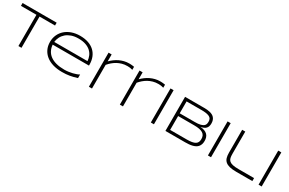

<svg xmlns="http://www.w3.org/2000/svg" viewBox="148 -1975 4931 3274"><g transform="rotate(30 2613.5 -338.0)"><path d="M384.8 -615.2V0H324.2V-615.2H19V-670.9H689.9V-615.2Z M1478 -35.2Q1437 -22.5 1401.9 -13.4Q1366.7 -4.4 1332.5 1.2Q1298.3 6.8 1262.9 9.5Q1227.5 12.2 1185.1 12.2Q1086.4 12.2 1006.8 -11.7Q927.2 -35.6 871.3 -80.3Q815.4 -125 785.2 -188.5Q754.9 -252 754.9 -331.1Q754.9 -407.7 783.9 -471.7Q813 -535.6 865.2 -581.5Q917.5 -627.4 990.2 -652.8Q1063 -678.2 1150.9 -678.2Q1242.2 -678.2 1313.5 -653.8Q1384.8 -629.4 1433.6 -584Q1482.4 -538.6 1507.8 -473.9Q1533.2 -409.2 1533.2 -328.1V-313H817.9Q823.2 -250.5 849.1 -200.2Q875 -149.9 922.6 -114.7Q970.2 -79.6 1039.8 -60.8Q1109.4 -42 1202.1 -42Q1241.7 -42 1282.2 -47.4Q1322.8 -52.7 1359.9 -61.8Q1397 -70.8 1427.7 -82.3Q1458.5 -93.8 1478 -106ZM1473.1 -366.2Q1469.7 -417.5 1450.2 -464.1Q1430.7 -510.7 1391.8 -546.4Q1353 -582 1293.2 -603Q1233.4 -624 1149.9 -624Q1071.3 -624 1012.2 -603Q953.1 -582 912.1 -546.6Q871.1 -511.2 847.7 -464.6Q824.2 -418 817.9 -366.2Z M2209 -619.1Q2194.8 -623.5 2169.7 -628.7Q2144.5 -633.8 2105 -633.8Q2050.3 -633.8 2002.2 -620.4Q1954.1 -606.9 1912.8 -584Q1871.6 -561 1836.4 -530.5Q1801.3 -500 1772.9 -465.8V0H1711.9V-670.9H1772.9V-534.2Q1805.7 -567.9 1844 -596.2Q1882.3 -624.5 1924.8 -644.8Q1967.3 -665 2013.9 -676.5Q2060.5 -688 2110.4 -688Q2127.4 -688 2141.1 -687.3Q2154.8 -686.5 2166.3 -685.3Q2177.7 -684.1 2188 -682.6Q2198.2 -681.2 2209 -679.2V-619.1Z M2818.8 -619.1Q2804.7 -623.5 2779.5 -628.7Q2754.4 -633.8 2714.8 -633.8Q2660.2 -633.8 2612.1 -620.4Q2564 -606.9 2522.7 -584Q2481.4 -561 2446.3 -530.5Q2411.1 -500 2382.8 -465.8V0H2321.8V-670.9H2382.8V-534.2Q2415.5 -567.9 2453.9 -596.2Q2492.2 -624.5 2534.7 -644.8Q2577.1 -665 2623.8 -676.5Q2670.4 -688 2720.2 -688Q2737.3 -688 2751 -687.3Q2764.6 -686.5 2776.1 -685.3Q2787.6 -684.1 2797.9 -682.6Q2808.1 -681.2 2818.8 -679.2V-619.1Z M2931.6 0V-670.9H2992.7V0Z M3883.8 -185.1Q3883.8 -146 3873.5 -117.2Q3863.3 -88.4 3845 -67.6Q3826.7 -46.9 3801 -33.9Q3775.4 -21 3744.6 -13.4Q3713.9 -5.9 3678.7 -2.9Q3643.6 0 3606 0H3218.8V-670.9H3597.2Q3626 -670.9 3654.8 -668.5Q3683.6 -666 3710.2 -659.4Q3736.8 -652.8 3759.5 -641.1Q3782.2 -629.4 3799.1 -610.4Q3815.9 -591.3 3825.4 -564.5Q3835 -537.6 3835 -501Q3835 -468.3 3826.9 -444.3Q3818.8 -420.4 3802.5 -403.3Q3786.1 -386.2 3760.7 -375.2Q3735.4 -364.3 3701.2 -357.9Q3750 -354.5 3784.7 -341.3Q3819.3 -328.1 3841.3 -306.2Q3863.3 -284.2 3873.5 -253.7Q3883.8 -223.1 3883.8 -185.1ZM3777.8 -500Q3777.8 -514.2 3775.9 -528.3Q3773.9 -542.5 3767.1 -555.4Q3760.3 -568.4 3747.3 -579.6Q3734.4 -590.8 3711.9 -598.9Q3689.5 -606.9 3656.5 -611.6Q3623.5 -616.2 3577.1 -616.2H3279.8V-381.8H3577.1Q3643.1 -381.8 3682.6 -391.4Q3722.2 -400.9 3743.4 -417Q3764.6 -433.1 3771.2 -454.6Q3777.8 -476.1 3777.8 -500ZM3819.8 -186Q3819.8 -224.1 3806.6 -251Q3793.5 -277.8 3766.1 -294.9Q3738.8 -312 3695.8 -320.1Q3652.8 -328.1 3593.8 -328.1H3279.8V-55.2H3602.1Q3663.1 -55.2 3704.8 -62.3Q3746.6 -69.3 3772.2 -85.2Q3797.9 -101.1 3808.8 -126Q3819.8 -150.9 3819.8 -186Z M4055.7 0V-670.9H4116.7V0Z M4403.8 -231.9Q4403.8 -186.5 4411.1 -153.8Q4418.5 -121.1 4441.9 -100.1Q4465.3 -79.1 4509.5 -69.1Q4553.7 -59.1 4627 -59.1H4930.2V0H4614.7Q4534.2 0 4481.7 -12.9Q4429.2 -25.9 4398.2 -53Q4367.2 -80.1 4355 -121.6Q4342.8 -163.1 4342.8 -220.2V-670.9H4403.8Z M5052.7 0V-670.9H5113.8V0Z"/></g></svg>

Font: Syncopate
Style: Regular
Weight: 400
Width: 7
Version: Version 001.001